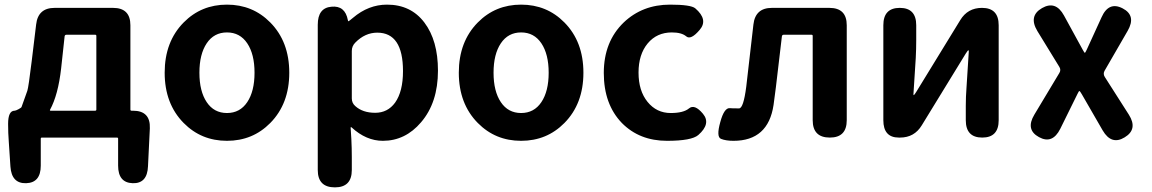

<svg xmlns="http://www.w3.org/2000/svg" viewBox="-20 -594 4973 829"><path d="M93 197Q30 199 25 125L18 19Q15 -20 15 -59Q15 -116 43 -116Q48 -116 60 -122.5Q72 -129 73 -132Q86 -167 98 -202Q103 -216 117 -331L136 -488Q144 -560 216 -560H468Q543 -560 543 -485V-121Q543 -116 548 -116H554Q630 -116 627 -40L619 124Q616 199 553 197Q490 195 490 121V5Q490 0 485 0H161Q156 0 156 5V121Q156 195 93 197ZM196 -120Q194 -116 199 -116H391Q396 -116 396 -121V-439Q396 -444 391 -444H267Q260 -444 259 -437L244 -299Q231 -184 196 -120Z M773 -63Q691 -146 691 -280Q691 -414 773 -497Q849 -574 960 -574Q1071 -574 1147 -497Q1229 -414 1229 -280Q1229 -146 1147 -63Q1071 14 960 14Q849 14 773 -63ZM872.5 -153Q904 -106 960 -106Q1016 -106 1047.5 -153Q1079 -200 1079 -280Q1079 -360 1047.5 -407Q1016 -454 960 -454Q904 -454 872.5 -407Q841 -360 841 -280Q841 -200 872.5 -153Z M1426 215Q1352 215 1352 140V-487Q1352 -560 1411 -565Q1470 -571 1482 -507Q1483 -502 1484.5 -502Q1486 -502 1504 -517Q1571 -574 1651 -574Q1754 -574 1812.5 -496.5Q1871 -419 1871 -289Q1871 -151 1798 -66Q1730 14 1633 14Q1561 14 1498 -44Q1494 -47 1494 -42L1497 6Q1499 45 1499 84V140Q1499 215 1426 215ZM1686 -151Q1720 -199 1720 -287Q1720 -453 1609 -453Q1556 -453 1514 -410Q1499 -395 1499 -374V-169Q1499 -149 1514 -136Q1546 -107 1600 -107Q1654 -107 1686 -151Z M2043 -63Q1961 -146 1961 -280Q1961 -414 2043 -497Q2119 -574 2230 -574Q2341 -574 2417 -497Q2499 -414 2499 -280Q2499 -146 2417 -63Q2341 14 2230 14Q2119 14 2043 -63ZM2142.5 -153Q2174 -106 2230 -106Q2286 -106 2317.5 -153Q2349 -200 2349 -280Q2349 -360 2317.5 -407Q2286 -454 2230 -454Q2174 -454 2142.5 -407Q2111 -360 2111 -280Q2111 -200 2142.5 -153Z M2860 14Q2741 14 2665 -63Q2587 -144 2587 -279Q2587 -414 2673 -497Q2754 -574 2873 -574Q2963 -574 2982 -558Q3039 -509 3001 -465Q2963 -420 2943 -437Q2923 -454 2881 -454Q2816 -454 2776.5 -406.5Q2737 -359 2737 -280.5Q2737 -202 2776 -154Q2815 -106 2876 -106Q2931 -106 2955 -126Q2979 -146 3015 -103Q3051 -60 2995 -11Q2966 14 2860 14Z M3147 14Q3114 14 3093 5.5Q3072 -3 3090 -67Q3107 -130 3132 -127Q3137 -126 3171 -126Q3190 -126 3202 -219L3233 -488Q3241 -560 3313 -560H3561Q3636 -560 3636 -485V-75Q3636 0 3563 0Q3489 0 3489 -75V-439Q3489 -444 3484 -444H3364Q3357 -444 3356 -437L3330 -217Q3325 -179 3320 -141Q3297 14 3147 14Z M3861 0Q3794 0 3794 -75V-485Q3794 -560 3865 -560Q3936 -560 3936 -485V-422Q3936 -383 3934 -344L3924 -188Q3924 -183 3925.5 -183Q3927 -183 3936 -197L4126 -507Q4158 -560 4220 -560Q4292 -560 4292 -485V-75Q4292 0 4221 0Q4150 0 4150 -75V-137Q4150 -176 4153 -215L4163 -372Q4163 -377 4161 -377Q4159 -377 4150 -363L3960 -53Q3928 0 3866 0Z M4466 -2Q4407 -34 4446 -99L4554 -279Q4562 -292 4554 -305L4459 -460Q4420 -525 4479 -559Q4538 -593 4574 -527L4655 -379Q4662 -366 4664 -366Q4666 -366 4672 -379L4736 -519Q4767 -589 4827 -558Q4887 -527 4849 -461L4749 -288Q4742 -275 4750 -262L4854 -99Q4894 -36 4836 -1Q4779 34 4741 -31L4651 -187Q4643 -201 4640.5 -201Q4638 -201 4632 -188L4558 -38Q4524 30 4466 -2Z"/></svg>

Font: Resource Han Rounded KR
Style: Bold
Weight: 700
Designer: Cyano Hao (round all glyphs); Ryoko NISHIZUKA 西塚涼子 (kana, bopomofo & ideographs); Paul D. Hunt (Latin, Greek & Cyrillic)
Foundry: Cyano Hao
Version: 0.990